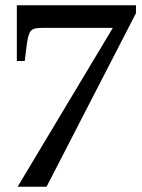

<svg xmlns="http://www.w3.org/2000/svg" viewBox="-20 -709 539 730"><path d="M409 -603 47 1H157L497 -659V-689H44V-477H74L81 -533C89 -595 96 -603 142 -603Z"/></svg>

Font: Asana Math
Style: Regular
Weight: 400
Version: Version 000.958